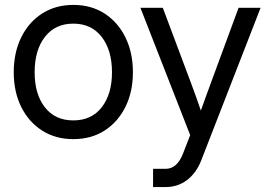

<svg xmlns="http://www.w3.org/2000/svg" viewBox="-20 -547 1081 771"><path d="M274.4 11.7Q203.1 11.7 149.2 -22.7Q95.2 -57.1 65.2 -117.7Q35.2 -178.2 35.2 -256.8Q35.2 -335.9 65.2 -397Q95.2 -458 149.2 -492.7Q203.1 -527.3 274.4 -527.3Q346.2 -527.3 399.9 -492.7Q453.6 -458 483.6 -397Q513.7 -335.9 513.7 -256.8Q513.7 -178.2 483.6 -117.7Q453.6 -57.1 399.9 -22.7Q346.2 11.7 274.4 11.7ZM274.4 -63.5Q347.7 -63.5 388.7 -116.5Q429.7 -169.4 429.7 -256.8Q429.7 -345.2 388.4 -398.7Q347.2 -452.1 274.4 -452.1Q201.7 -452.1 160.4 -398.9Q119.1 -345.7 119.1 -256.8Q119.1 -168.9 160.2 -116.2Q201.2 -63.5 274.4 -63.5ZM594.7 204.1V130.9H645.5Q691.4 130.9 715.3 68.8L743.7 -4.4L543.9 -515.6H633.8L745.1 -218.8Q755.9 -189.9 766.4 -160.9Q776.9 -131.8 786.6 -103Q796.9 -131.8 807.4 -160.9Q817.9 -189.9 828.6 -218.8L938 -515.6H1026.4L788.6 95.7Q768.6 147.5 731.4 175.8Q694.3 204.1 645.5 204.1Z"/></svg>

Font: Inter Display
Style: Regular
Weight: 400
Designer: Rasmus Andersson
Foundry: rsms
Version: Version 4.001;git-9221beed3